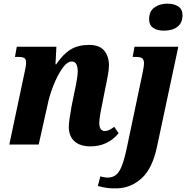

<svg xmlns="http://www.w3.org/2000/svg" viewBox="-20 -792 1020 1052"><path d="M357 -97Q357 -127 372 -209L388 -288Q406 -369 406 -402Q406 -424 398.5 -439.5Q391 -455 373 -455Q347 -455 320 -415.5Q293 -376 271.5 -320.5Q250 -265 241 -219L192 0H31L115 -397Q123 -431 123 -449Q123 -467 114 -473.5Q105 -480 82 -480H62L72 -536H289L284 -440H288Q326 -496 367.5 -521Q409 -546 468 -546Q525 -546 551 -514.5Q577 -483 577 -434Q577 -410 570.5 -377Q564 -344 563 -337Q559 -321 558 -314L538 -212Q524 -147 524 -116Q524 -96 532 -85Q540 -74 554 -74Q566 -74 577.5 -79.5Q589 -85 606 -97L630 -62Q570 10 476 10Q419 10 388 -18Q357 -46 357 -97ZM797 -686Q797 -730 826 -751Q855 -772 898 -772Q934 -772 957 -756.5Q980 -741 980 -709Q980 -667 952.5 -645.5Q925 -624 877 -624Q841 -624 819 -639.5Q797 -655 797 -686ZM516 227 530 174Q538 177 549.5 179Q561 181 570 181Q598 181 616.5 165.5Q635 150 649 113Q663 76 677 8L761 -391Q769 -431 769 -443Q769 -465 759.5 -472.5Q750 -480 725 -480H707L717 -536H957L841 8Q816 130 757 184Q698 238 622 240Q591 241 568.5 238Q546 235 516 227Z"/></svg>

Font: Noto Serif NarrowExtraBold
Style: Italic
Weight: 800
Width: 4
Italic angle: -12°
Designer: Monotype Design Team
Foundry: Monotype Imaging Inc.
Version: Version 1.001